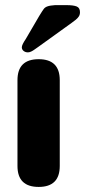

<svg xmlns="http://www.w3.org/2000/svg" viewBox="-20 -736 379 756"><path d="M132.3 -502.9Q215.3 -502.9 215.3 -420.4V-82.5Q215.3 0 132.3 0Q48.8 0 48.8 -82.5V-420.4Q48.8 -502.9 132.3 -502.9ZM241.7 -715.8Q269.5 -715.8 282.2 -710.4Q294.9 -705.1 294.9 -688Q294.9 -678.2 290.5 -671.4Q285.6 -664.1 278.3 -658.2Q270.5 -652.3 262.2 -646L131.3 -551.8L115.2 -540.5Q109.9 -536.6 103 -533.2Q96.2 -529.8 89.8 -529.8Q80.1 -529.8 73.2 -535.2Q65.9 -541 65.9 -549.8Q65.9 -559.6 81.5 -582.5L134.3 -672.9Q147 -693.8 152.3 -700.7Q157.2 -707.5 167 -710.9Q176.3 -714.4 196.8 -715.8Z"/></svg>

Font: inglobal
Style: Bold
Weight: 700
Designer: Andrey Kochetov, Denis Davydov, Evgeny Yurtaev
Foundry: inglobal.ru
Version: Version 1.00 September 25, 2014, initial release